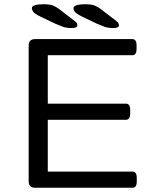

<svg xmlns="http://www.w3.org/2000/svg" viewBox="-20 -884 678 904"><path d="M146 0Q115 0 115 -30V-670Q115 -700 146 -700H603Q623 -700 623 -670V-654Q623 -624 603 -624H205V-396H573Q593 -396 593 -366V-350Q593 -320 573 -320H205V-76H604Q624 -76 624 -46V-30Q624 0 604 0ZM318 -752Q293 -752 277.5 -757.5Q262 -763 239 -773L170 -806Q142 -820 136 -829Q130 -838 130 -846Q130 -855 145 -859.5Q160 -864 183 -864Q215 -864 229.5 -858Q244 -852 259 -841L333 -784Q340 -779 342 -774Q344 -769 344 -765Q344 -752 318 -752ZM514 -752Q489 -752 473.5 -757.5Q458 -763 435 -773L366 -806Q338 -820 332 -829Q326 -838 326 -846Q326 -855 341 -859.5Q356 -864 379 -864Q411 -864 425.5 -858Q440 -852 455 -841L529 -784Q536 -779 538 -774Q540 -769 540 -765Q540 -752 514 -752Z"/></svg>

Font: Asap Expanded
Style: Regular
Weight: 400
Width: 7
Designer: Pablo Cosgaya
Foundry: Omnibus-Type
Version: Version 3.001; ttfautohint (v1.8.4.7-5d5b)